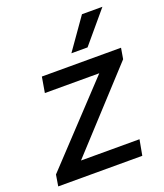

<svg xmlns="http://www.w3.org/2000/svg" viewBox="-152 -794 752 882"><g transform="rotate(-20 224.5 -353.0)"><path d="M-11 -55 335 -424H69L82 -500H469L460 -447L119 -76H405L391 0H-20ZM353 -706H453L325 -554H246Z"/></g></svg>

Font: Sarabun Medium
Style: Italic
Weight: 500
Italic angle: -10°
Designer: Suppakit Chalermlarp | Katatrad Co.,Ltd.
Foundry: Cadson Demak Co.,Ltd.
Version: Version 1.000; ttfautohint (v1.6)